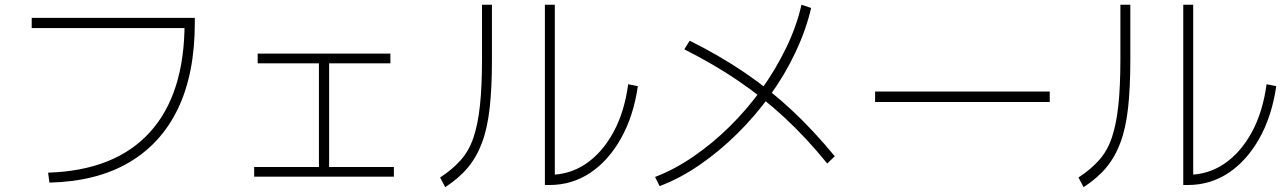

<svg xmlns="http://www.w3.org/2000/svg" viewBox="-20 -784 5320 794"><path d="M178.9 -70Q455.6 -78.9 599.4 -236.7Q743.3 -394.4 743.3 -690L764.4 -667.8H111.1V-710H785.6V-690Q785.6 -480 716.1 -335Q646.7 -190 512.8 -111.7Q378.9 -33.3 184.4 -28.9Z M1031.1 -53.3V-93.3H1298.9V-522.2H1045.6V-562.2H1594.4V-522.2H1341.1V-93.3H1608.9V-53.3Z M2233.3 -18.9V-764.4H2274.4V-38.9L2252.2 -61.1Q2335.6 -61.1 2402.8 -106.7Q2470 -152.2 2516.1 -236.1Q2562.2 -320 2577.8 -435.6L2617.8 -427.8Q2600 -304.4 2548.3 -212.2Q2496.7 -120 2421.1 -69.4Q2345.6 -18.9 2252.2 -18.9ZM1800 -50Q1851.1 -83.3 1885.6 -122.2Q1920 -161.1 1938.3 -216.1Q1956.7 -271.1 1965 -349.4Q1973.3 -427.8 1973.3 -540V-764.4H2014.4V-536.7Q2014.4 -421.1 2005 -337.2Q1995.6 -253.3 1973.3 -193.9Q1951.1 -134.4 1914.4 -90.6Q1877.8 -46.7 1821.1 -10Z M2688.9 -52.2Q2767.8 -82.2 2846.7 -136.1Q2925.6 -190 2997.8 -261.1Q3070 -332.2 3128.9 -414.4Q3187.8 -496.7 3231.1 -586.1Q3274.4 -675.6 3294.4 -764.4L3334.4 -751.1Q3313.3 -660 3269.4 -567.2Q3225.6 -474.4 3163.9 -388.9Q3102.2 -303.3 3028.3 -230.6Q2954.4 -157.8 2872.8 -101.7Q2791.1 -45.6 2707.8 -14.4ZM3401.1 -107.8Q3314.4 -214.4 3225 -297.2Q3135.6 -380 3034.4 -448.9Q2933.3 -517.8 2810 -580L2832.2 -615.6Q2955.6 -554.4 3059.4 -483.9Q3163.3 -413.3 3253.9 -328.9Q3344.4 -244.4 3432.2 -137.8Z M3598.9 -362.2V-405.6H4321.1V-362.2Z M4873.3 -18.9V-764.4H4914.4V-38.9L4892.2 -61.1Q4975.6 -61.1 5042.8 -106.7Q5110 -152.2 5156.1 -236.1Q5202.2 -320 5217.8 -435.6L5257.8 -427.8Q5240 -304.4 5188.3 -212.2Q5136.7 -120 5061.1 -69.4Q4985.6 -18.9 4892.2 -18.9ZM4440 -50Q4491.1 -83.3 4525.6 -122.2Q4560 -161.1 4578.3 -216.1Q4596.7 -271.1 4605 -349.4Q4613.3 -427.8 4613.3 -540V-764.4H4654.4V-536.7Q4654.4 -421.1 4645 -337.2Q4635.6 -253.3 4613.3 -193.9Q4591.1 -134.4 4554.4 -90.6Q4517.8 -46.7 4461.1 -10Z"/></svg>

Font: Paperlogy 2 ExtraLight
Style: Regular
Weight: 250
Designer: redesigned by Lee Juim, glyphs from Gmarket Sans & Montserrat
Foundry: PT&
Version: Version 1.001